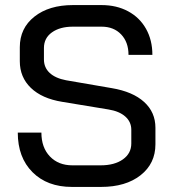

<svg xmlns="http://www.w3.org/2000/svg" viewBox="-20 -728 677 756"><path d="M50 -206H143Q143 -147 176.5 -112Q210 -77 265 -77H376Q431 -77 464 -100.5Q497 -124 497 -163V-217Q497 -248 473.5 -269Q450 -290 407 -297L225 -327Q145 -340 101.5 -382Q58 -424 58 -487V-542Q58 -617 115.5 -662.5Q173 -708 267 -708H380Q439 -708 484.5 -683.5Q530 -659 555 -614.5Q580 -570 580 -512H486Q486 -562 457 -592.5Q428 -623 380 -623H267Q216 -623 184.5 -600.5Q153 -578 153 -539V-494Q153 -462 175.5 -441Q198 -420 240 -412L420 -381Q503 -367 547.5 -326.5Q592 -286 592 -225V-160Q592 -84 533.5 -38Q475 8 378 8H263Q166 8 108 -50Q50 -108 50 -206Z"/></svg>

Font: Bai Jamjuree Medium
Style: Regular
Weight: 500
Version: Version 1.000; ttfautohint (v1.6)